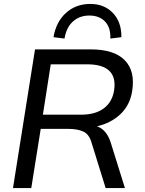

<svg xmlns="http://www.w3.org/2000/svg" viewBox="-20 -956 735 976"><path d="M46 0 158 -705H441Q560 -705 614 -650Q668 -595 652 -494Q641 -422 592.5 -376Q544 -330 473 -314Q521 -297 542 -234L615 0H517L445 -232Q433 -274 403 -287.5Q373 -301 325 -301H187L139 0ZM198 -373H392Q465 -373 508 -405.5Q551 -438 560 -497Q570 -563 535.5 -596Q501 -629 424 -629H238ZM308 -760 252 -767Q265 -845 315.5 -890.5Q366 -936 439 -936Q510 -936 554 -890Q598 -844 597 -767L541 -760Q543 -816 514 -846.5Q485 -877 434 -877Q384 -877 350.5 -846.5Q317 -816 308 -760Z"/></svg>

Font: Mulish Medium
Style: Italic
Weight: 500
Italic angle: -9°
Designer: Vernon Adams
Foundry: Vernon Adams
Version: Version 3.603; ttfautohint (v1.8.3)